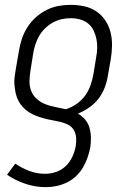

<svg xmlns="http://www.w3.org/2000/svg" viewBox="-20 -548 540 791"><path d="M169 223Q125 223 84 209Q43 195 9 172L43 126Q69 144 100 156Q131 168 166 168Q188 168 210.5 160.5Q233 153 250.5 136.5Q268 120 278 98Q288 76 292 54Q295 36 293.5 18.5Q292 1 283.5 -13Q275 -27 260 -34.5Q245 -42 228 -46Q211 -50 194 -53Q177 -56 160.5 -60.5Q144 -65 128.5 -71Q113 -77 99 -86Q85 -95 74 -107Q63 -119 55.5 -133.5Q48 -148 44.5 -164.5Q41 -181 39.5 -198.5Q38 -216 40.5 -233.5Q43 -251 46 -269L58 -338Q62 -363 70 -387.5Q78 -412 92.5 -435Q107 -458 127.5 -476.5Q148 -495 172 -507Q196 -519 221 -523.5Q246 -528 271 -528Q300 -528 327.5 -522Q355 -516 377 -501Q399 -486 414 -463.5Q429 -441 435.5 -414.5Q442 -388 441.5 -359.5Q441 -331 436 -302L424 -234Q420 -209 410.5 -185Q401 -161 385 -140.5Q369 -120 346.5 -104.5Q324 -89 301 -80Q317 -71 330 -56Q343 -41 348.5 -22Q354 -3 354.5 17.5Q355 38 352 59Q348 80 340.5 101.5Q333 123 321.5 142.5Q310 162 293 178Q276 194 255 204Q234 214 212.5 218.5Q191 223 169 223ZM251 -98Q274 -105 295 -119.5Q316 -134 330.5 -154Q345 -174 353 -197Q361 -220 365 -243L376 -311Q380 -331 380.5 -350.5Q381 -370 377 -388.5Q373 -407 365 -423.5Q357 -440 342.5 -451.5Q328 -463 309.5 -468Q291 -473 271 -473Q253 -473 234.5 -469Q216 -465 198.5 -455.5Q181 -446 166.5 -432Q152 -418 142 -401Q132 -384 126 -365.5Q120 -347 117 -329L106 -260Q102 -237 101.5 -215Q101 -193 108.5 -173.5Q116 -154 132 -140Q148 -126 167.5 -118.5Q187 -111 208.5 -107Q230 -103 251 -98Z"/></svg>

Font: Iosevka Term Curly Lt Obl
Style: Regular
Weight: 300
Italic angle: -9°
Designer: Belleve Invis
Foundry: Belleve Invis
Version: Version 32.3.0